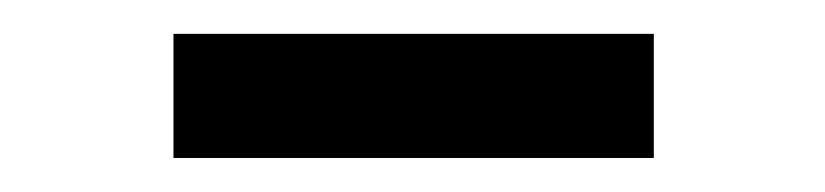

<svg xmlns="http://www.w3.org/2000/svg" viewBox="-20 -732 490 114"><path d="M368.2 -711.9V-638.2H83V-711.9Z"/></svg>

Font: Nacelle SemiBold
Style: Regular
Weight: 600
Designer: Sora Sagano
Foundry: Sora Sagano
Version: Version 1.000;FEAKit 1.0